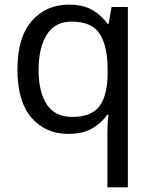

<svg xmlns="http://www.w3.org/2000/svg" viewBox="-20 -659 655 826"><path d="M442 -82Q442 -100 443 -124Q444 -148 447 -165H441Q418 -131 377.5 -107Q337 -83 273 -83Q176 -83 115.5 -152.5Q55 -222 55 -360Q55 -498 116.5 -568.5Q178 -639 276 -639Q339 -639 379 -615Q419 -591 443 -556H447L460 -629H530V147H442ZM290 -156Q373 -156 407.5 -201.5Q442 -247 443 -341V-359Q443 -461 409 -513.5Q375 -566 288 -566Q216 -566 181 -509.5Q146 -453 146 -358Q146 -263 181.5 -209.5Q217 -156 290 -156Z"/></svg>

Font: Noto Sans Telugu UI
Style: Regular
Weight: 400
Designer: Jelle Bosma - Monotype Design Team
Foundry: Monotype Imaging Inc.
Version: Version 2.005; ttfautohint (v1.8.4.7-5d5b)